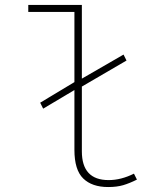

<svg xmlns="http://www.w3.org/2000/svg" viewBox="-20 -742 640 774"><path d="M416 12Q351 12 315.5 -22.5Q280 -57 280 -138V-379L154 -304L142 -328L280 -411V-694H94V-722H310V-425L478 -522L490 -498L310 -393V-132Q310 -16 418 -16Q468 -16 520 -42L532 -18Q502 -3 476.5 4.5Q451 12 416 12Z"/></svg>

Font: Source Code Pro ExtraLight
Style: Regular
Weight: 200
Monospace: yes
Designer: Paul D. Hunt, Teo Tuominen
Foundry: Adobe Systems Incorporated
Version: Version 2.030;PS 1.000;hotconv 16.6.51;makeotf.lib2.5.65220